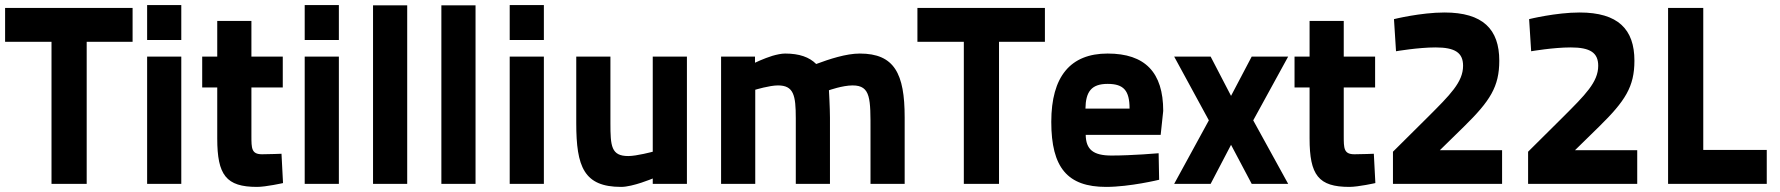

<svg xmlns="http://www.w3.org/2000/svg" viewBox="-30 -721 6979 753"><path d="M-10 -557H172V0H310V-557H490V-690H-10Z M547 0H681V-499H547ZM547 -564H681V-701H547Z M1079 -378V-499H956V-639H822V-499H763V-378H822V-178C822 -34 857 12 978 12C1013 12 1080 -3 1080 -3L1074 -118C1074 -118 1026 -116 998 -116C956 -116 956 -139 956 -189V-378Z M1165 0H1299V-499H1165ZM1165 -564H1299V-701H1165Z M1433 0H1567V-700H1433Z M1701 0H1835V-700H1701Z M1969 0H2103V-499H1969ZM1969 -564H2103V-701H1969Z M2530 -499V-126C2530 -126 2467 -109 2434 -109C2367 -109 2364 -148 2364 -238V-499H2230V-238C2230 -67 2260 12 2406 12C2452 12 2530 -21 2530 -21V0H2664V-499Z M2932 0V-369C2932 -369 2988 -386 3021 -386C3083 -386 3091 -347 3091 -257V0H3225V-259C3225 -298 3221 -367 3221 -367C3221 -367 3274 -386 3314 -386C3386 -386 3384 -332 3384 -206V0H3518V-261C3518 -432 3478 -511 3342 -511C3288 -511 3222 -489 3171 -470C3144 -497 3105 -511 3049 -511C3035 -511 3016 -507 2999 -502C2964 -491 2931 -475 2931 -475V-499H2798V0Z M3568 -557H3750V0H3888V-557H4068V-690H3568Z M4329 -111C4257 -111 4229 -135 4228 -192H4522L4532 -286C4532 -437 4461 -511 4314 -511C4168 -511 4093 -421 4093 -243C4093 -63 4157 12 4308 12C4401 12 4516 -16 4516 -16L4514 -120C4514 -120 4411 -111 4329 -111ZM4227 -295C4228 -361 4250 -392 4314 -392C4377 -392 4400 -366 4400 -295Z M4575 -499 4711 -249 4575 0H4718L4798 -153L4879 0H5022L4885 -249L5022 -499H4879L4798 -345L4718 -499Z M5363 -378V-499H5240V-639H5106V-499H5047V-378H5106V-178C5106 -34 5141 12 5262 12C5297 12 5364 -3 5364 -3L5358 -118C5358 -118 5310 -116 5282 -116C5240 -116 5240 -139 5240 -189V-378Z M5861 0V-132H5617L5711 -224C5814 -325 5850 -381 5850 -483C5850 -606 5786 -672 5635 -672C5542 -672 5437 -646 5437 -646L5445 -520C5445 -520 5532 -535 5600 -535C5677 -535 5708 -514 5708 -463C5708 -399 5657 -349 5570 -262L5433 -126V0Z M6391 0V-132H6147L6241 -224C6344 -325 6380 -381 6380 -483C6380 -606 6316 -672 6165 -672C6072 -672 5967 -646 5967 -646L5975 -520C5975 -520 6062 -535 6130 -535C6207 -535 6238 -514 6238 -463C6238 -399 6187 -349 6100 -262L5963 -126V0Z M6899 0V-133H6650V-690H6512V0Z"/></svg>

Font: TitilliumText22L
Style: 999 wt
Weight: 900
Designer: Campivisivi
Foundry: Campivisivi
Version: 1.000